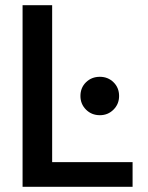

<svg xmlns="http://www.w3.org/2000/svg" viewBox="-20 -720 572 740"><path d="M67 0V-700H181V-95H491V0ZM365 -276Q333 -276 311.5 -297.5Q290 -319 290 -350Q290 -382 311.5 -403Q333 -424 365 -424Q396 -424 417.5 -403Q439 -382 439 -350Q439 -319 417.5 -297.5Q396 -276 365 -276Z"/></svg>

Font: Rethink Sans SemiBold
Style: Regular
Weight: 600
Designer: The Rethink Sans project authors (Hans Thiessen). DM Sans designed by Colophon Foundry.
Foundry: Rethink Communications LLC
Version: Version 1.001